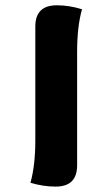

<svg xmlns="http://www.w3.org/2000/svg" viewBox="-20 -691 326 711"><path d="M190.4 -671.4Q236.8 -671.4 283.7 -656.7Q265.6 -592.8 265.6 -500V-78.6Q265.6 0 186 0Q139.6 0 92.8 -14.2Q110.8 -78.6 110.8 -171.4V-592.8Q110.8 -671.4 190.4 -671.4Z"/></svg>

Font: Sukar
Style: black
Weight: 900
Designer: Dario Muhafara - Ghiath Alsory
Foundry: Dario Muhafara - Ghiath Alsory
Version: Version 1.00 March 27, 2016, initial release